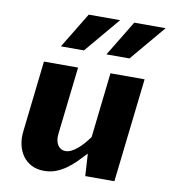

<svg xmlns="http://www.w3.org/2000/svg" viewBox="-87 -857 835 941"><g transform="rotate(10 330.5 -386.0)"><path d="M543.9 0H398.9L392.1 -110.8Q370.6 -87.4 348.9 -65.7Q327.1 -43.9 303.2 -27.1Q279.3 -10.3 252.7 -0.2Q226.1 9.8 194.8 9.8Q159.2 9.8 132.6 -3.9Q106 -17.6 88.9 -41Q71.8 -64.5 64.7 -96.2Q57.6 -127.9 62 -164.1L102.1 -517.6H272L233.4 -180.7Q231.4 -164.1 233.9 -149.9Q236.3 -135.7 242.9 -125.5Q249.5 -115.2 259.3 -109.6Q269 -104 281.7 -104Q295.9 -104 310.8 -111.3Q325.7 -118.7 340.3 -130.9Q355 -143.1 369.1 -159.4Q383.3 -175.8 396.5 -193.8L433.1 -517.6H603ZM397.5 -605.5 504.9 -782.2H661.1L512.2 -605.5ZM170.9 -605.5 278.3 -782.2H434.6L285.6 -605.5Z"/></g></svg>

Font: Proza Libre
Style: Bold Italic
Weight: 700
Designer: Jasper de Waard
Foundry: Jasper de Waard
Version: Version 1.000; ttfautohint (v1.4.1.8-43bc)